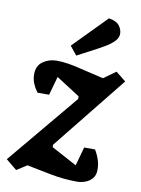

<svg xmlns="http://www.w3.org/2000/svg" viewBox="-109 -801 637 870"><g transform="rotate(10 209.5 -366.0)"><path d="M307 11Q277 11 246 8Q215 5 184 -1L73 -23L26 7L-24 -34L247 -359V-371L138 -441L114 -355H61Q61 -355 53.5 -365.5Q46 -376 38.5 -394Q31 -412 31 -436Q31 -474 58.5 -493.5Q86 -513 122 -513Q147 -513 175.5 -508.5Q204 -504 235 -496L341 -471L397 -511L443 -474L171 -135V-124L288 -61L312 -147H362Q362 -147 369 -134.5Q376 -122 382.5 -102Q389 -82 389 -58Q389 -32 375.5 -17Q362 -2 343 4.5Q324 11 307 11ZM204 -551 172 -591 321 -743Q355 -738 369 -720.5Q383 -703 383 -682Q383 -664 367.5 -648Q352 -632 332 -620Q312 -608 297 -600Z"/></g></svg>

Font: Faustina VF Beta
Style: Italic
Weight: 400
Italic angle: -8°
Designer: Alfonso Garcia
Foundry: Omnibus-Type
Version: Version 1.006